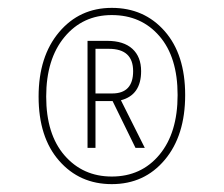

<svg xmlns="http://www.w3.org/2000/svg" viewBox="-20 -741 563 483"><path d="M261.2 -721.2Q342.8 -721.2 394.3 -662.6Q445.8 -604 445.8 -502Q445.8 -399.9 394.5 -338.9Q343.3 -277.8 261.2 -277.8Q180.2 -277.8 128.7 -336.7Q77.1 -395.5 77.1 -498Q77.1 -599.1 128.7 -660.2Q180.2 -721.2 261.2 -721.2ZM261.2 -296.9Q335.4 -296.9 381.1 -351.8Q426.8 -406.7 426.8 -502Q426.8 -597.2 381.1 -650.1Q335.4 -703.1 261.2 -703.1Q188 -703.1 142.1 -647.7Q96.2 -592.3 96.2 -498Q96.2 -403.3 142.3 -350.1Q188.5 -296.9 261.2 -296.9ZM335 -562Q335 -502 284.2 -488.8L344.2 -369.1H320.8L263.2 -486.8H220.2V-369.1H200.2V-638.2H250Q291 -638.2 313 -618.2Q335 -598.1 335 -562ZM220.2 -618.2V-505.9H262.2Q314.9 -505.9 314.9 -562Q314.9 -618.2 253.9 -618.2Z"/></svg>

Font: Fira Sans Compressed Thin
Style: Regular
Weight: 100
Width: 1
Designer: Carrois Corporate & Edenspiekermann AG
Foundry: Carrois Corporate GbR & Edenspiekermann AG
Version: Version 4.203;PS 004.203;hotconv 1.0.88;makeotf.lib2.5.64775